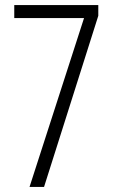

<svg xmlns="http://www.w3.org/2000/svg" viewBox="-20 -734 448 754"><path d="M96 0H153L366 -672V-714H36V-663H310Z"/></svg>

Font: Noto Sans Arabic ExtCond Light
Style: Regular
Weight: 300
Width: 2
Designer: Monotype Design Team, Nadine Chahine, Nizar Qandah and Khaled Hosny
Foundry: Monotype Imaging Inc.
Version: Version 2.012